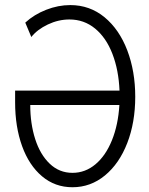

<svg xmlns="http://www.w3.org/2000/svg" viewBox="-20 -748 602 775"><path d="M41 -335V-382.3H462.4Q459 -465.3 433.8 -530.5Q408.7 -595.7 364 -632.6Q319.3 -669.4 260.3 -669.4Q215.8 -669.4 173.1 -649.2Q130.4 -628.9 106.4 -598.6L82 -656.7Q117.7 -689.5 166.3 -708.5Q214.8 -727.5 263.7 -727.5Q342.3 -727.5 401.9 -678.5Q461.4 -629.4 493.7 -544.9Q525.9 -460.4 525.9 -357.4Q525.9 -253.9 493.7 -170.7Q461.4 -87.4 403.6 -39.8Q345.7 7.8 272.5 7.8Q202.1 7.8 149.7 -36.4Q97.2 -80.6 69.1 -158.4Q41 -236.3 41 -335ZM272.5 -50.3Q324.2 -50.3 365.5 -85Q406.7 -119.6 431.9 -181.9Q457 -244.1 461.9 -324.2H102.1Q102.1 -249 122.1 -186.5Q142.1 -124 180.7 -87.2Q219.2 -50.3 272.5 -50.3Z"/></svg>

Font: Reddit Mono Light
Style: Regular
Weight: 300
Monospace: yes
Designer: Stephen Hutchings
Foundry: Reddit
Version: Version 1.011